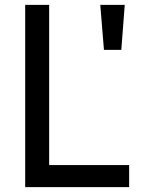

<svg xmlns="http://www.w3.org/2000/svg" viewBox="-20 -765 662 785"><path d="M83 -745H181V-90H508V0H83ZM390 -745H490L476 -561H405Z"/></svg>

Font: Eudoxus Sans Medium
Style: Regular
Weight: 500
Designer: Stijn de Vries
Foundry: tokotype
Version: Version 2.005